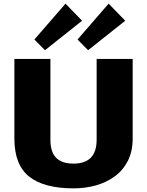

<svg xmlns="http://www.w3.org/2000/svg" viewBox="-20 -1024 808 1055"><path d="M384 11Q222 11 140.5 -53.5Q59 -118 59 -263V-700H257V-256Q257 -189 288.5 -157Q320 -125 384 -125Q511 -125 511 -256V-700H709V-263Q709 -192 682.5 -140Q656 -88 610 -54.5Q564 -21 506 -5Q448 11 384 11ZM431 -910 227 -748 169 -807 340 -1004ZM668 -910 464 -748 406 -807 577 -1004Z"/></svg>

Font: Pathway Extreme ExtraBold
Style: Regular
Weight: 800
Designer: Eduardo Rodriguez Tunni
Foundry: Eduardo Rodriguez Tunni
Version: Version 1.001;gftools[0.9.26]